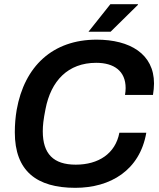

<svg xmlns="http://www.w3.org/2000/svg" viewBox="-20 -888 761 920"><path d="M404 -736H510L641 -865V-868H509ZM341 12C509 12 650 -72 681 -252H552C533 -152 452 -99 343 -99C236 -99 185 -151 185 -259C185 -287 188 -315 198 -365C224 -501 306 -587 441 -587C526 -587 582 -548 582 -466C582 -456 581 -445 579 -433H713C716 -452 718 -471 718 -488C718 -630 602 -698 443 -698C232 -698 97 -570 60 -362C54 -327 51 -291 51 -254C51 -68 156 12 341 12Z"/></svg>

Font: Archivo SemiBold
Style: Italic
Weight: 600
Italic angle: -10°
Designer: Hector Gatti
Foundry: Omnibus-Type
Version: Version 2.001